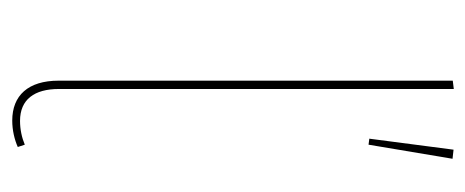

<svg xmlns="http://www.w3.org/2000/svg" viewBox="-250 -523 783 323"><g transform="rotate(90 141.5 -361.5)"><path d="M182.9 9.4C199.1 9.4 214.9 5.6 227.3 0.1L223.4 -11.7C211.4 -6.7 197.8 -3.7 183.3 -3.7C147.3 -3.7 129.7 -27.9 129.7 -69.1V-733.4L115.7 -731.7V-68.7C115.7 -17.3 140.7 9.4 182.8 9.4ZM223.4 -590 213.3 -591.3 231.8 -733 247.1 -731.3Z"/></g></svg>

Font: Fira Sans Hair
Style: Regular
Weight: 100
Designer: bBox Type GmbH & Carrois Corporate GbR & Edenspiekermann AG
Foundry: bBox Type GmbH & Carrois Corporate GbR & Edenspiekermann AG
Version: Version 4.300;PS 004.300;hotconv 1.0.88;makeotf.lib2.5.64775